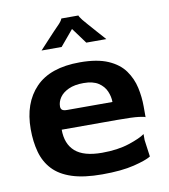

<svg xmlns="http://www.w3.org/2000/svg" viewBox="-78 -743 721 820"><g transform="rotate(-10 282.0 -333.0)"><path d="M300 10Q221 10 169 -7Q117 -24 87 -56Q57 -88 44.5 -133Q32 -178 32 -233Q32 -346 95.5 -412Q159 -478 288 -478Q363 -478 410 -457.5Q457 -437 481.5 -402.5Q506 -368 515 -327Q524 -286 524 -245V-198Q524 -201 496.5 -204.5Q469 -208 404 -208H162Q162 -146 199 -113.5Q236 -81 315 -81Q383 -81 433 -97.5Q483 -114 503 -129V-103L513 -30Q493 -17 438.5 -3.5Q384 10 300 10ZM200 -287H396Q396 -310 386 -333.5Q376 -357 352.5 -372.5Q329 -388 288 -388Q249 -388 223 -376Q197 -364 184.5 -345.5Q172 -327 172 -307Q172 -297 178 -292Q184 -287 200 -287ZM136 -556Q150 -571 167 -589.5Q184 -608 201 -626Q218 -644 229 -655Q237 -664 240 -669.5Q243 -675 243 -676H317Q317 -672 330 -655Q336 -648 351 -630.5Q366 -613 384 -593Q402 -573 417 -556H330L280 -624L223 -556Z"/></g></svg>

Font: Red Rose SemiBold
Style: Regular
Weight: 600
Designer: Jaikishan Patel
Version: Version 2.000